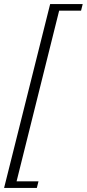

<svg xmlns="http://www.w3.org/2000/svg" viewBox="-36 -780 424 938"><path d="M209 -760H368L360 -728H253L45 106H152L144 138H-16Z"/></svg>

Font: IBM Plex Serif Light
Style: Italic
Weight: 300
Italic angle: -14°
Designer: Mike Abbink, Paul van der Laan, Pieter van Rosmalen
Foundry: Bold Monday
Version: Version 3.001